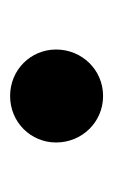

<svg xmlns="http://www.w3.org/2000/svg" viewBox="58 -265 224 380"><g transform="rotate(90 170.0 -75.0)"><path d="M170 17C222 17 262 -24 262 -74C262 -125 222 -167 170 -167C118 -167 78 -125 78 -74C78 -24 118 17 170 17Z"/></g></svg>

Font: Noto Serif SC Black
Style: Regular
Weight: 900
Designer: Ryoko NISHIZUKA 西塚涼子 (kana & ideographs); Frank Grießhammer (Latin, Greek & Cyrillic); Wenlong ZHANG 张文龙 (bopomofo); San
Foundry: Adobe
Version: Version 2.001;hotconv 1.1.0;makeotfexe 2.6.0